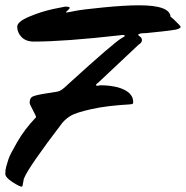

<svg xmlns="http://www.w3.org/2000/svg" viewBox="-25 -642 702 725"><path d="M342 -318 354 -320Q390 -320 421 -312Q478 -295 478 -257Q478 -252 476.5 -250.5Q475 -249 467 -248Q378 -243 320.5 -230Q263 -217 244 -206Q225 -195 211 -179Q82 -10 66 31Q65 31 62.5 47Q60 63 58 63Q49 63 22 45.5Q-5 28 -5 14Q-5 0 -1.5 -13Q2 -26 7.5 -42.5Q13 -59 40.5 -106.5Q68 -154 109 -197Q111 -197 111 -200.5Q111 -204 99 -226.5Q87 -249 87 -253Q87 -271 96.5 -276.5Q106 -282 141.5 -288Q177 -294 191.5 -296Q206 -298 229 -321Q409 -485 436 -499Q446 -504 446 -507Q446 -510 440 -510Q434 -510 430 -509Q218 -485 103 -485Q73 -485 56.5 -502Q40 -519 40 -541Q40 -560 85 -579Q130 -598 176 -608L221 -617Q238 -617 238 -613Q238 -609 231 -603Q224 -597 224 -596Q224 -595 227.5 -595Q231 -595 257.5 -600.5Q284 -606 365.5 -614Q447 -622 500 -622Q616 -622 619 -579Q621 -577 632 -568Q657 -544 657 -541Q657 -534 638 -530Q601 -524 527 -517Q497 -517 497 -510Q497 -508 504 -503.5Q511 -499 511 -490Q511 -481 498 -473L346 -330Q338 -325 338 -321.5Q338 -318 342 -318Z"/></svg>

Font: Mr Dafoe
Style: Regular
Weight: 400
Designer: Alejandro Paul
Foundry: Alejandro Paul
Version: Version 1.000